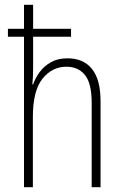

<svg xmlns="http://www.w3.org/2000/svg" viewBox="-20 -831 512 800"><path d="M118 -811V-711H276V-678H118V-551Q118 -511 115 -479H118Q127 -506 145.5 -531Q164 -556 192.5 -572Q221 -588 261 -588Q328 -588 363.5 -543.5Q399 -499 399 -409V-51H362V-402Q362 -484 334 -518.5Q306 -553 257 -553Q197 -553 157 -503Q117 -453 117 -344V-51H80V-678H13V-711H80V-811Z"/></svg>

Font: Noto Sans Tamil UI Condensed ExtraLight
Style: Regular
Weight: 200
Width: 3
Designer: Jelle Bosma - Monotype Design Team
Foundry: Monotype Imaging Inc.
Version: Version 2.004; ttfautohint (v1.8.4.7-5d5b)